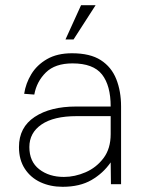

<svg xmlns="http://www.w3.org/2000/svg" viewBox="-20 -709 579 739"><path d="M292 -689H348L263 -557H232ZM221 10Q174 10 136 -7.5Q98 -25 75.5 -59.5Q53 -94 53 -143Q53 -219 113.5 -259Q174 -299 273 -299H406Q406 -380 372.5 -422.5Q339 -465 259 -465Q192 -465 156.5 -430Q121 -395 112 -345L73 -348Q79 -388 100.5 -423.5Q122 -459 161 -481.5Q200 -504 257 -504Q327 -504 368 -477.5Q409 -451 427.5 -404.5Q446 -358 446 -299V0H407L406 -84Q377 -42 332 -16Q287 10 221 10ZM226 -28Q268 -28 309.5 -46Q351 -64 378.5 -100.5Q406 -137 406 -193V-262H275Q187 -262 140 -230Q93 -198 93 -143Q93 -87 131 -57.5Q169 -28 226 -28Z"/></svg>

Font: Haskoy ExtraLight
Style: Regular
Weight: 200
Designer: Ertekin Erdin
Foundry: Ertekin Erdin
Version: Version 2.000; ttfautohint (v1.8.4.7-5d5b)